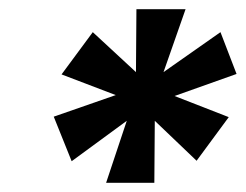

<svg xmlns="http://www.w3.org/2000/svg" viewBox="-20 -743 535 418"><path d="M211 -345 256 -480 136 -392 97 -489 232 -536 114 -581 182 -673 276 -586 277 -723H384L336 -586L460 -673L495 -582L360 -534L478 -488L408 -393L317 -480L316 -345Z"/></svg>

Font: DM Sans 36pt Black
Style: Italic
Weight: 900
Italic angle: -10°
Designer: Colophon Foundry, Jonny Pinhorn
Foundry: Colophon Foundry
Version: Version 4.004;gftools[0.9.30]